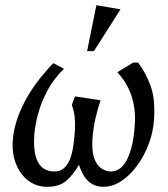

<svg xmlns="http://www.w3.org/2000/svg" viewBox="-20 -707 648 739"><path d="M160.9 12Q121.7 12 90.4 -10.7Q59.1 -33.3 42.1 -74.7Q25 -116.2 29.6 -171.9Q35.3 -237.3 72.6 -311Q109.9 -384.7 184.9 -463.9L226.4 -442.5Q187 -404.4 162.7 -358.7Q138.4 -313.1 126.7 -269Q115 -224.9 112 -190Q108.8 -145 115.5 -113Q122.2 -81 140.7 -64Q159.1 -46.9 190.5 -46.9Q210 -46.9 224.6 -58.5Q239.1 -70.1 248.9 -93.3Q258.6 -116.5 263 -152Q267 -183.7 268.5 -209.3Q269.9 -234.9 267.2 -257.9Q264.6 -281 256.5 -303L268.5 -336L366.9 -321Q355.2 -285 346.7 -248Q338.3 -211 335.5 -167Q333.4 -121 343.7 -94.8Q354 -68.6 371.7 -57.7Q389.4 -46.9 407 -46.9Q446.5 -46.9 470 -95.3Q493.6 -143.7 498.5 -225.1Q501.3 -259.6 497.3 -288.4Q493.2 -317.3 484.6 -342.2Q476 -367 462.6 -388.6Q449.1 -410.3 431.5 -429L492.4 -466H511.5Q541.7 -426.3 559.8 -376Q578 -325.7 572.9 -249.1Q570.3 -200.4 552.9 -154Q535.5 -107.5 507.9 -69.8Q480.3 -32 446.9 -10Q413.5 12 378 12Q343.2 12 320.1 -9.4Q297 -30.9 283.9 -72.8Q261.3 -33.5 234.7 -10.8Q208.1 12 160.9 12ZM315.3 -510.1 351 -687 443.9 -671 341.4 -510.1Z"/></svg>

Font: Ancizar Serif Light
Style: Italic
Weight: 300
Italic angle: -4°
Designer: Cesar Puertas, Viviana Monsalve, Julian Moncada, Julian Prieto, Jose Castro, Felipe Aragon, Mariel Hernandez, Sara Alarc
Version: Version 8.100